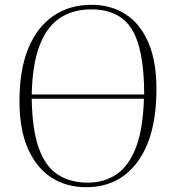

<svg xmlns="http://www.w3.org/2000/svg" viewBox="-20 -765 715 799"><path d="M61 -344Q61 -474 97.5 -563Q134 -652 201.5 -698.5Q269 -745 361 -745Q442 -745 503 -705.5Q564 -666 597.5 -588Q631 -510 631 -395Q631 -199 553 -92.5Q475 14 339 14Q256 14 193.5 -26.5Q131 -67 96 -147Q61 -227 61 -344ZM359 -726Q286 -726 231.5 -691.5Q177 -657 146 -579Q115 -501 112 -372H580Q580 -559 529 -642.5Q478 -726 359 -726ZM345 -5Q413 -5 464 -39Q515 -73 545 -149.5Q575 -226 579 -354H112Q114 -225 141.5 -148.5Q169 -72 220.5 -38.5Q272 -5 345 -5Z"/></svg>

Font: Display Extralight
Style: Italic
Weight: 200
Italic angle: -2°
Designer: Latin by Veronika Burian and Jose Scaglione. Greek by Irene Vlachou. Cyrillic by Vera Evstafieva
Foundry: TypeTogether
Version: Version 3.002